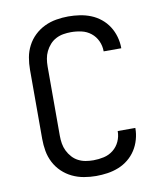

<svg xmlns="http://www.w3.org/2000/svg" viewBox="-84 -813 768 890"><g transform="rotate(-10 300.0 -367.5)"><path d="M297 8Q269 8 240 3Q211 -2 185 -14.5Q159 -27 138 -47Q117 -67 103.5 -93Q90 -119 85 -147.5Q80 -176 80 -205V-530Q80 -559 85 -587.5Q90 -616 103.5 -642Q117 -668 138 -688Q159 -708 185 -720.5Q211 -733 240 -738Q269 -743 297 -743Q324 -743 351 -739Q378 -735 403 -725Q428 -715 449 -698Q470 -681 484.5 -658.5Q499 -636 506.5 -609.5Q514 -583 514 -557Q514 -556 514 -556Q514 -556 514 -555H431Q431 -556 431 -556Q431 -556 431 -556Q431 -581 420.5 -604Q410 -627 390.5 -642.5Q371 -658 346.5 -663.5Q322 -669 297 -669Q279 -669 261 -666Q243 -663 226.5 -654.5Q210 -646 197.5 -632Q185 -618 177 -601.5Q169 -585 166 -567Q163 -549 163 -530V-205Q163 -186 166 -168Q169 -150 177 -133.5Q185 -117 197.5 -103Q210 -89 226.5 -80.5Q243 -72 261 -69Q279 -66 297 -66Q322 -66 346.5 -71.5Q371 -77 390.5 -92.5Q410 -108 420.5 -131Q431 -154 431 -179Q431 -179 431 -179Q431 -179 431 -180H514Q514 -179 514 -179Q514 -179 514 -178Q514 -152 506.5 -125.5Q499 -99 484.5 -76.5Q470 -54 449 -37Q428 -20 403 -10Q378 0 351 4Q324 8 297 8Z"/></g></svg>

Font: Iosevka SS04 Extended
Style: Regular
Weight: 400
Width: 7
Monospace: yes
Designer: Belleve Invis
Foundry: Belleve Invis
Version: Version 19.0.0; ttfautohint (v1.8.4)